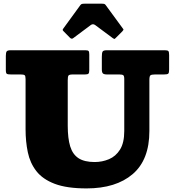

<svg xmlns="http://www.w3.org/2000/svg" viewBox="-20 -1030 975 1070"><path d="M369.5 -820Q379 -810.5 387.5 -817L486 -890.5Q498 -899.5 511 -890L608.5 -817.5Q615 -813 617 -812.8Q619 -812.5 624.5 -818L661.5 -855Q665.5 -859 667.5 -862.8Q669.5 -866.5 665.5 -870L569.5 -1001Q566 -1006.5 561.2 -1008Q556.5 -1009.5 546.5 -1009.5H454Q443 -1009.5 437.2 -1008.2Q431.5 -1007 427.5 -1001L333.5 -872Q329 -865.5 329.2 -863Q329.5 -860.5 335 -855ZM645.5 -615Q661.5 -615 667 -610.8Q672.5 -606.5 672.5 -589.5V-300Q672.5 -234 648.8 -196.2Q625 -158.5 587.2 -142.8Q549.5 -127 507.5 -127Q450.5 -127 417.8 -148.2Q385 -169.5 371.2 -214.2Q357.5 -259 357.5 -330V-582Q357.5 -602.5 361.5 -608.8Q365.5 -615 385.5 -615H453Q469 -615 473.2 -619.8Q477.5 -624.5 477.5 -639.5V-726Q477.5 -740.5 474 -745.2Q470.5 -750 456.5 -750H39.5Q22 -750 17.2 -743.5Q12.5 -737 12.5 -718.5V-640.5Q12.5 -622 18.2 -618.5Q24 -615 42.5 -615H95.5Q112 -615 117.2 -611Q122.5 -607 122.5 -589.5V-310Q122.5 -241.5 135 -181.5Q147.5 -121.5 182.8 -76.2Q218 -31 285.2 -5.5Q352.5 20 462.5 20Q626 20 719.2 -59.5Q812.5 -139 812.5 -300V-584.5Q812.5 -605 818.2 -610Q824 -615 843.5 -615H894Q913 -615 917.8 -619.8Q922.5 -624.5 922.5 -642.5V-723Q922.5 -740 918.5 -745Q914.5 -750 898.5 -750H575.5Q555.5 -750 551.5 -742Q547.5 -734 547.5 -713.5V-643.5Q547.5 -626.5 553.5 -620.8Q559.5 -615 577.5 -615Z"/></svg>

Font: Besley Black
Style: Regular
Weight: 900
Designer: Owen Earl
Foundry: indestructible type*
Version: Version 2.001